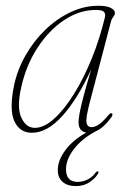

<svg xmlns="http://www.w3.org/2000/svg" viewBox="-20 -453 440 666"><path d="M291 -96.5Q277.5 -45 280 -28.5Q282.5 -12 297.5 -12Q308.5 -12 322.2 -20.8Q336 -29.5 356.5 -54Q362.5 -62.5 368.5 -59.5Q372.5 -56 367 -47.5Q339.5 -9 312 2.5Q264 28 236.5 64Q209 100 209 133.5Q208.5 178 250 178Q266.5 178 283.5 169.8Q300.5 161.5 311 146.5Q315.5 141 319 141Q323 142 321 147.5Q313.5 163 292.5 177.8Q271.5 192.5 244 192.5Q213.5 192.5 196.8 177.5Q180 162.5 180.5 136.5Q180.5 103.5 206.5 68.2Q232.5 33 279 7Q252.5 2 252.5 -29Q252.5 -40.5 256.2 -61.2Q260 -82 269.5 -118.2Q279 -154.5 296.5 -212.5Q248.5 -108.5 196 -50.5Q143.5 7.5 90.5 7.5Q48.5 7.5 30 -32.2Q11.5 -72 28.5 -155.5Q40 -211 68.8 -261.2Q97.5 -311.5 137.5 -350Q177.5 -388.5 224.8 -410.8Q272 -433 321 -433Q349.5 -433 364 -425.8Q378.5 -418.5 378.5 -408.5Q378.5 -401 373 -394.5Q367.5 -388 365.5 -380.5ZM53 -147.5Q38 -79.5 54.2 -44.5Q70.5 -9.5 101 -9.5Q133 -9.5 168.2 -41.5Q203.5 -73.5 237.2 -128Q271 -182.5 298.8 -251.2Q326.5 -320 344 -393.5Q346.5 -406.5 340 -412.5Q333.5 -418.5 312.5 -418.5Q255.5 -418.5 202.8 -383.5Q150 -348.5 110 -287.2Q70 -226 53 -147.5Z"/></svg>

Font: Fraunces 144pt Soft Thin
Style: Italic
Weight: 100
Italic angle: -16°
Version: Version 1.000;[0bf87f6ff]